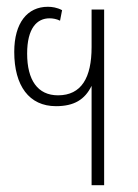

<svg xmlns="http://www.w3.org/2000/svg" viewBox="-20 -545 407 566"><path d="M250 1H287V-517H250V-406C250 -316 220 -264 151 -264C91 -264 60 -309 60 -387C60 -462 89 -491 126 -491C136 -491 147 -489 157 -484L163 -515C148 -523 133 -525 121 -525C61 -525 22 -478 22 -392C22 -292 66 -232 145 -232C198 -232 230 -251 250 -292Z"/></svg>

Font: Noto Sans Thai UI ExtCond ExtLt
Style: Regular
Weight: 200
Width: 2
Designer: Monotype Design Team
Foundry: Monotype Imaging Inc.
Version: Version 2.000